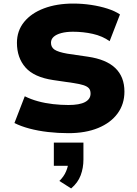

<svg xmlns="http://www.w3.org/2000/svg" viewBox="-20 -736 766 1077"><path d="M364 11Q306 11 249.5 4.5Q193 -2 144.5 -15Q96 -28 61 -46L119 -196Q153 -179 193 -168Q233 -157 277.5 -152Q322 -147 364 -147Q426 -147 457 -163.5Q488 -180 488 -211Q488 -231 478 -241.5Q468 -252 447.5 -258.5Q427 -265 394 -270L278 -287Q171 -303 123 -357.5Q75 -412 75 -496Q75 -563 115 -612.5Q155 -662 226.5 -689Q298 -716 391 -716Q442 -716 491.5 -708.5Q541 -701 583 -687.5Q625 -674 653 -655L595 -505Q554 -534 500.5 -546Q447 -558 389 -558Q352 -558 324 -550.5Q296 -543 281 -529.5Q266 -516 266 -496Q266 -471 286 -457.5Q306 -444 357 -435L473 -418Q576 -403 627 -354Q678 -305 678 -222Q678 -152 639.5 -99.5Q601 -47 530.5 -18Q460 11 364 11ZM379 321 313 279Q338 255 350.5 225.5Q363 196 363 173L399 194H282V64H448V159Q448 206 432.5 247.5Q417 289 379 321Z"/></svg>

Font: Nunito Sans 6pt Black
Style: Regular
Weight: 900
Version: Version 3.101;gftools[0.9.27]